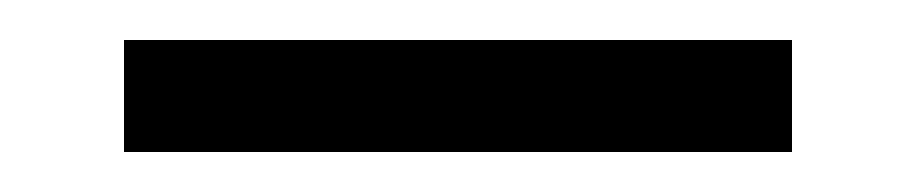

<svg xmlns="http://www.w3.org/2000/svg" viewBox="-20 -330 458 96"><path d="M42 -310H376V-254H42Z"/></svg>

Font: Ojuju Medium
Style: Regular
Weight: 500
Designer: Chisaokwu Joboson, Mirko Velimirovic
Foundry: Udi Foundry
Version: Version 1.000